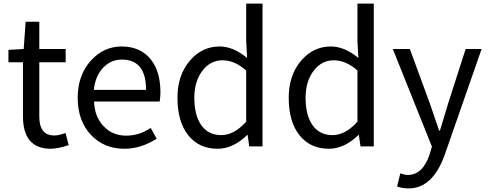

<svg xmlns="http://www.w3.org/2000/svg" viewBox="-20 -816 2717 1070"><path d="M108 -168V-469H27V-538L112 -543L123 -695H199V-543H346V-469H199V-166Q199 -61 283 -61Q309 -61 345 -75L363 -7Q301 13 263 13Q108 13 108 -168Z M489 -62Q413 -141 413 -271Q413 -398 488 -480Q559 -557 658 -557Q760 -557 818 -488Q874 -420 874 -302Q874 -276 870 -250H504Q508 -163 558 -112Q607 -60 684 -60Q756 -60 820 -103L853 -43Q766 13 673 13Q561 13 489 -62ZM794 -315Q794 -484 659 -484Q599 -484 556 -440Q511 -393 503 -315Z M1030 -61Q969 -137 969 -271Q969 -399 1040 -480Q1107 -557 1204 -557Q1280 -557 1357 -493L1352 -587V-796H1443V0H1369L1360 -64H1358Q1279 13 1193 13Q1090 13 1030 -61ZM1352 -138V-423Q1288 -480 1220 -480Q1153 -480 1109 -423Q1063 -364 1063 -272Q1063 -173 1102 -118Q1141 -63 1213 -63Q1285 -63 1352 -138Z M1650 -61Q1589 -137 1589 -271Q1589 -399 1660 -480Q1727 -557 1824 -557Q1900 -557 1977 -493L1972 -587V-796H2063V0H1989L1980 -64H1978Q1899 13 1813 13Q1710 13 1650 -61ZM1972 -138V-423Q1908 -480 1840 -480Q1773 -480 1729 -423Q1683 -364 1683 -272Q1683 -173 1722 -118Q1761 -63 1833 -63Q1905 -63 1972 -138Z M2193 223 2211 150Q2236 159 2252 159Q2337 159 2375 42L2387 1L2169 -543H2264L2375 -241Q2413 -128 2427 -89H2432L2478 -241L2575 -543H2664L2459 45Q2392 234 2257 234Q2220 234 2193 223Z"/></svg>

Font: 思源黑体R
Style: Regular
Weight: 400
Designer: Ryoko NISHIZUKA  (kana & ideographs); Paul D. Hunt (Latin, Greek & Cyrillic); Wenlong ZHANG  (bopomofo); Sandoll Communi
Foundry: Adobe Systems Incorporated
Version: Version 1.00 June 24, 2014, initial release